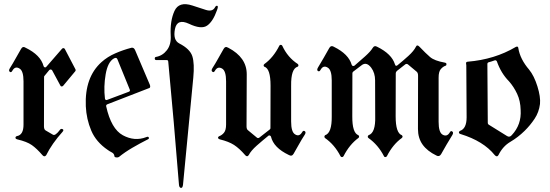

<svg xmlns="http://www.w3.org/2000/svg" viewBox="-20 -735 2636 921"><path d="M191.4 -366.2 190.9 -129.4Q190.9 -113.8 198.7 -109.4L233.9 -88.9Q245.1 -82 268.1 -112.8Q272.9 -119.1 280.3 -115.5Q287.6 -111.8 280.3 -103Q229 -45.9 201.7 9.3Q193.4 20.5 183.6 9.3Q156.2 -22.5 132.6 -39.1Q108.9 -55.7 63 -66.4Q54.2 -68.8 54.2 -74.2Q54.2 -79.6 60.5 -82Q93.3 -87.4 92.8 -138.2V-344.7Q92.8 -394.5 74.2 -405.8Q52.7 -419.9 39.1 -395.5Q33.7 -385.3 26.9 -390.6Q20 -396 27.3 -407.7Q41.5 -430.2 54.4 -453.6Q67.4 -477.1 81.1 -500.5Q89.4 -515.1 103 -505.9Q174.8 -471.2 189 -418Q190.4 -413.1 194.8 -411.9Q199.2 -410.6 202.6 -415L277.8 -501.5Q280.8 -504.4 284.7 -504.2Q288.6 -503.9 291 -500L342.3 -401.9Q344.2 -397.5 341.3 -393.6L282.7 -323.2Q279.3 -319.8 275.1 -320.3Q271 -320.8 269.5 -324.7L230 -397.9Q228 -400.9 223.9 -401.6Q219.7 -402.3 216.3 -398.9L193.4 -371.1Q191.4 -369.1 191.4 -366.2Z M528.8 13.7Q527.8 2 516.4 -3.9Q504.9 -9.8 497.1 -15.6Q440.9 -53.7 417.7 -108.6Q394.5 -163.6 391.6 -225.1Q385.7 -364.3 466.8 -437Q495.6 -462.9 533.2 -479.2Q570.8 -495.6 610.4 -505.9Q622.6 -508.3 628.4 -493.7L698.7 -328.6Q703.6 -315.4 695.3 -312H694.3L494.1 -234.4Q488.3 -231.4 489.3 -225.1Q513.2 -116.7 569.3 -86.2Q625.5 -55.7 681.2 -77.1Q690.9 -81.5 693.6 -75.7Q696.3 -69.8 689.9 -66.9Q650.4 -46.9 614.5 -25.9Q578.6 -4.9 550.3 18.1Q545.9 21 537.4 20Q528.8 19 528.8 13.7ZM483.4 -262.2Q483.9 -258.3 486.8 -256.1Q489.7 -253.9 494.1 -255.9L598.1 -294.9Q605.5 -297.9 602.5 -305.2L543 -451.2Q538.6 -461.9 525.4 -454.1Q497.1 -437.5 486.8 -378.4Q476.6 -319.3 483.4 -262.2Z M779.3 -446.8H730Q722.7 -446.8 722.4 -453.9Q722.2 -460.9 728 -461.9Q759.8 -467.3 780.8 -494.6Q801.8 -522 798.8 -565.9Q795.4 -635.3 816.9 -682.4Q838.4 -729.5 902.8 -708.5Q938.5 -696.3 968 -687.3Q997.6 -678.2 1009.8 -697.3Q1015.6 -709 1022 -707.3Q1028.3 -705.6 1021 -686.5Q1001.5 -631.3 973.4 -612.1Q945.3 -592.8 886.2 -621.1Q829.1 -647.5 819.1 -595Q809.1 -542.5 840.3 -526.4Q891.6 -500 902.6 -465.1Q913.6 -430.2 907.2 -362.8L857.9 150.9Q856 167.5 847.7 166.3Q839.4 165 838.4 149.9Q826.2 0.5 813.5 -148.4Q800.8 -293.5 787.1 -439Q786.6 -442.9 785.2 -444.8Q783.7 -446.8 779.3 -446.8Z M1277.3 -120.6 1277.8 -324.2Q1277.8 -406.2 1248 -415Q1244.6 -417.5 1244.6 -421.1Q1244.6 -424.8 1248 -427.7Q1291.5 -459 1319.8 -515.6Q1321.8 -520 1326.7 -520Q1331.5 -520 1334 -515.6Q1359.9 -459.5 1408.2 -428.2Q1411.6 -425.3 1411.6 -421.1Q1411.6 -417 1407.7 -415Q1375.5 -405.8 1376.5 -324.2V-152.3Q1376.5 -102.1 1395 -90.8Q1415.5 -77.1 1429.7 -101.6Q1435.1 -110.8 1442.1 -105.7Q1449.2 -100.6 1441.9 -88.9Q1427.2 -66.4 1414.3 -43Q1401.4 -19.5 1388.2 2.9Q1379.9 17.1 1365.2 8.3Q1292.5 -26.4 1279.8 -79.6Q1278.8 -83.5 1273.9 -85Q1269 -86.4 1267.1 -83.5Q1239.3 -61 1211.4 -36.4Q1183.6 -11.7 1173.3 8.8Q1165 20.5 1155.3 8.3Q1128.4 -22.9 1102.8 -39.6Q1077.1 -56.2 1034.7 -66.4Q1025.4 -69.8 1025.9 -74.7Q1026.4 -79.6 1032.2 -82Q1044.4 -86.4 1054.4 -98.4Q1064.5 -110.4 1064.5 -138.2V-344.7Q1064.5 -394.5 1045.9 -405.8Q1023.9 -418.9 1010.7 -395Q1005.4 -385.7 998.5 -391.1Q991.7 -396.5 999 -408.2Q1013.2 -430.2 1026.1 -453.6Q1039.1 -477.1 1052.7 -500.5Q1061 -515.1 1074.7 -505.9H1075.2Q1163.6 -459.5 1163.6 -378.9L1162.6 -128.9Q1162.6 -114.7 1169.9 -109.9L1211.9 -75.2Q1216.8 -70.8 1223.1 -74.2Q1262.7 -105.5 1274.4 -114.3Q1277.3 -116.2 1277.3 -120.6Z M1670.4 -383.8 1669.9 -176.8Q1669.4 -97.2 1699.2 -86.4Q1702.6 -83.5 1702.6 -79.6Q1702.6 -75.7 1699.2 -73.2Q1656.2 -41.5 1627.9 14.2Q1625 18.6 1620.4 18.6Q1615.7 18.6 1613.3 14.2Q1585 -41 1539.1 -72.8Q1536.1 -75.7 1536.1 -79.6Q1536.1 -83.5 1539.6 -86.4Q1572.3 -97.2 1571.3 -176.8V-349.1Q1571.3 -398.9 1552.7 -410.2Q1531.2 -424.3 1517.6 -399.9Q1512.2 -389.6 1505.1 -394.3Q1498 -398.9 1505.9 -412.1Q1520 -434.6 1533 -458Q1545.9 -481.4 1559.6 -504.9Q1567.4 -519 1581.5 -510.7L1582 -510.3Q1652.3 -475.6 1667 -424.3Q1668.5 -419.4 1672.4 -418.9Q1676.3 -417.5 1680.2 -419.9Q1704.1 -440.4 1730.7 -464.1Q1757.3 -487.8 1767.6 -504.9Q1775.4 -518.6 1789.1 -510.7Q1859.4 -476.1 1874.5 -426.3Q1876.5 -419.4 1880.4 -419.4Q1884.3 -419.4 1887.2 -422.4Q1913.6 -443.8 1939.2 -467Q1964.8 -490.2 1975.1 -510.7Q1980.5 -523.4 1992.7 -510.3Q2022 -479.5 2043 -461.4Q2064 -443.4 2113.8 -434.6Q2121.1 -433.1 2121.6 -428.2Q2121.6 -419.9 2116.2 -419.4Q2103.5 -414.6 2093.8 -402.6Q2084 -390.6 2084 -362.8V-150.4Q2084 -100.6 2102.5 -89.4Q2124 -76.7 2137.7 -100.1Q2142.6 -109.4 2149.7 -104.2Q2156.7 -99.1 2149.9 -87.4Q2135.3 -64.5 2122.1 -41.3Q2108.9 -18.1 2095.7 4.9Q2086.9 18.6 2073.7 11.2Q2029.3 -10.3 2007.1 -41.5Q1984.9 -72.8 1984.9 -116.2L1985.4 -372.1Q1985.4 -386.7 1977.5 -392.1L1936.5 -426.3Q1930.7 -430.2 1924.8 -426.8Q1893.1 -402.3 1885.7 -396.2Q1878.4 -390.1 1878.4 -382.8L1877.9 -176.8Q1877.9 -96.7 1907.7 -86.4Q1911.1 -83 1911.1 -79.8Q1911.1 -76.7 1907.7 -73.2Q1864.7 -42.5 1835.9 14.2Q1833 18.6 1828.1 18.6Q1823.2 18.6 1821.8 14.2Q1793.9 -40 1747.6 -72.8Q1744.1 -75.2 1744.1 -79.1Q1744.1 -83 1747.6 -86.4Q1782.2 -97.2 1779.8 -176.8L1779.3 -349.1Q1779.3 -385.3 1760.7 -410.2Q1737.8 -440.4 1714.4 -421.9L1673.3 -390.6L1671.4 -387.7Z M2371.1 8.8Q2363.8 21 2353 8.8Q2299.3 -58.1 2189.9 -91.8Q2181.2 -94.2 2181.4 -99.6Q2181.6 -105 2187 -107.4Q2218.3 -118.2 2218.3 -172.4L2216.8 -421.4Q2216.8 -426.8 2215.8 -429.9Q2214.8 -433.1 2216.6 -435.8Q2218.3 -438.5 2223.1 -439Q2353 -449.7 2454.1 -509.8Q2458.5 -512.2 2462.2 -511.2Q2465.8 -510.3 2466.3 -504.4Q2474.6 -451.7 2518.1 -400.9Q2542 -371.6 2557.9 -320.8Q2573.7 -270 2570.3 -236.3Q2565.4 -196.8 2544.4 -165.3Q2523.4 -133.8 2496.6 -107.4Q2464.8 -76.2 2428.2 -54.7Q2391.6 -33.2 2371.1 8.8ZM2317.9 -427.7 2319.8 -146.5Q2319.8 -139.2 2325.7 -136.2L2412.1 -82.5Q2424.8 -74.2 2435.5 -87.4Q2481.9 -137.2 2477.5 -207Q2476.6 -250.5 2460.7 -284.7Q2444.8 -318.8 2421.4 -345.2Q2383.3 -383.8 2363.3 -440.9Q2362.3 -443.4 2358.9 -445.1Q2355.5 -446.8 2352.5 -445.3Q2337.9 -439.9 2323.2 -436Q2317.9 -434.1 2317.9 -427.7Z"/></svg>

Font: Bertholdr Mainzer Fraktur
Style: Regular
Weight: 400
Designer: Peter Wiegel, original typeface by Carl Albert Fahrenwaldt 1901
Foundry: Peter Wiegel
Version: Version 1.000 2010 initial release